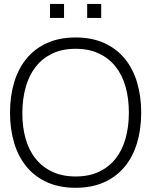

<svg xmlns="http://www.w3.org/2000/svg" viewBox="-20 -922 754 958"><path d="M415 -902.5H485V-832.5H415ZM229.5 -902.5H299.5V-832.5H229.5ZM357.5 15Q276.5 15 215.2 -12.5Q154 -40 112.8 -89.8Q71.5 -139.5 50.8 -208.5Q30 -277.5 30 -360Q30 -442.5 50.8 -511.5Q71.5 -580.5 112.8 -630.2Q154 -680 215.2 -707.5Q276.5 -735 357.5 -735Q438 -735 499.2 -707.5Q560.5 -680 601.8 -630.2Q643 -580.5 663.8 -511.5Q684.5 -442.5 684.5 -360Q684.5 -277.5 663.8 -208.5Q643 -139.5 601.8 -89.8Q560.5 -40 499.2 -12.5Q438 15 357.5 15ZM357.5 -41.5Q424 -41.5 473.8 -65Q523.5 -88.5 556.8 -130.5Q590 -172.5 606.5 -231Q623 -289.5 623 -360Q623 -430.5 606.5 -489Q590 -547.5 556.8 -589.5Q523.5 -631.5 473.8 -655Q424 -678.5 357.5 -678.5Q291 -678.5 241.5 -655Q192 -631.5 158.8 -589.5Q125.5 -547.5 108.8 -489Q92 -430.5 91.5 -360Q91 -289.5 107.5 -231Q124 -172.5 157.5 -130.5Q191 -88.5 241 -65Q291 -41.5 357.5 -41.5Z"/></svg>

Font: Vela Sans Light
Style: Regular
Weight: 300
Designer: Principal design: Mikhail Sharanda - project Manrope.
Design modification: Ravid Balaliev
Foundry: Mikhail Sharanda
Version: Version 1.001